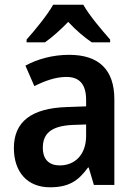

<svg xmlns="http://www.w3.org/2000/svg" viewBox="-20 -786 576 816"><path d="M334 -766H206C182 -723 129 -658 93 -618V-606H171C201 -627 236 -658 270 -693C302 -658 339 -627 370 -606H448V-618C412 -659 359 -721 334 -766ZM274 -553C204 -553 139 -535 88 -507L126 -420C172 -443 217 -459 262 -459C316 -459 346 -430 346 -361V-334L263 -331C114 -326 39 -269 39 -157C39 -53 98 10 192 10C271 10 312 -16 354 -74H357L379 0H466V-364C466 -490 400 -553 274 -553ZM289 -255 346 -257V-209C346 -128 298 -83 234 -83C191 -83 162 -106 162 -158C162 -217 196 -251 289 -255Z"/></svg>

Font: Noto Sans Arabic SemCond SemBd
Style: Regular
Weight: 600
Width: 4
Designer: Monotype Design Team, Nadine Chahine, Nizar Qandah and Khaled Hosny
Foundry: Monotype Imaging Inc.
Version: Version 2.012